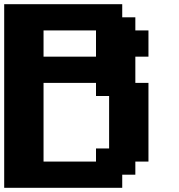

<svg xmlns="http://www.w3.org/2000/svg" viewBox="-20 -895 852 915"><path d="M0 0H562.5V-62.5H625V-125H687.5V-500H625V-625H687.5V-750H625V-812.5H562.5V-875H0ZM437.5 -125H187.5V-500H437.5V-437.5H500V-187.5H437.5ZM437.5 -625H187.5V-750H437.5Z"/></svg>

Font: Faithful 32x
Style: Semibold
Weight: 400
Foundry: Faithful Resource Pack
Version: Version 1.0; January 27, 2023